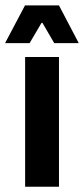

<svg xmlns="http://www.w3.org/2000/svg" viewBox="-38 -706 317 726"><path d="M57 0V-490.5H185V0ZM56.5 -685.5H185L259 -544.5V-543H167L122.5 -619.5H119L74 -543H-18V-544.5Z"/></svg>

Font: Anek Latin Medium SemiBold
Style: Regular
Weight: 600
Version: Version 1.003